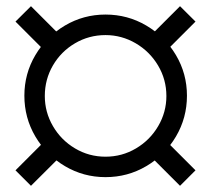

<svg xmlns="http://www.w3.org/2000/svg" viewBox="-20 -670 682 620"><path d="M320.7 -98Q249.7 -98 189.7 -133.5Q129.7 -169 94.2 -229.2Q58.7 -289.5 58.7 -361Q58.7 -432 94.2 -492Q129.7 -552 189.7 -587.5Q249.7 -623 320.7 -623Q392.2 -623 452.4 -587.5Q512.7 -552 548.2 -492Q583.7 -432 583.7 -361Q583.7 -289.5 548.2 -229.2Q512.7 -169 452.4 -133.5Q392.2 -98 320.7 -98ZM80 -70 30 -120 136.3 -226.3 186.7 -176.3ZM137 -493.3 30 -600.3 80 -650 186.3 -543.7ZM561.3 -70 455 -176.3 505 -226.3 611.3 -120ZM320.7 -164Q374 -164 419.2 -190.8Q464.3 -217.5 490.8 -262.7Q517.3 -307.8 517.3 -360Q517.3 -413.3 490.4 -458.5Q463.5 -503.7 418.2 -530.2Q372.8 -556.7 320.7 -556.7Q267.2 -556.7 222.2 -530.2Q177.2 -503.8 150.9 -458.7Q124.7 -413.5 124.7 -360Q124.7 -307.8 151 -262.7Q177.3 -217.5 222.3 -190.8Q267.3 -164 320.7 -164ZM504.7 -493.7 455 -543.7 561.3 -650 611.3 -600.3Z"/></svg>

Font: Hauora
Style: Regular
Weight: 400
Designer: Wayne Shih
Foundry: WCYS
Version: Version 1.001